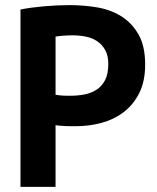

<svg xmlns="http://www.w3.org/2000/svg" viewBox="-20 -730 612 750"><path d="M60 0ZM60 -693Q102 -701 152.5 -705.5Q203 -710 253 -710Q305 -710 357.5 -701.5Q410 -693 452 -667.5Q494 -642 520.5 -596.5Q547 -551 547 -478Q547 -412 524 -366.5Q501 -321 463 -292Q425 -263 376.5 -250Q328 -237 276 -237Q271 -237 260 -237Q249 -237 237 -237.5Q225 -238 213.5 -239Q202 -240 197 -241V0H60ZM264 -592Q244 -592 226 -590.5Q208 -589 197 -587V-360Q201 -359 209 -358Q217 -357 226 -356.5Q235 -356 243.5 -356Q252 -356 256 -356Q283 -356 309.5 -361Q336 -366 357 -379.5Q378 -393 390.5 -417Q403 -441 403 -480Q403 -513 391 -534.5Q379 -556 359.5 -569Q340 -582 315 -587Q290 -592 264 -592Z"/></svg>

Font: PT Sans
Style: Bold
Weight: 700
Version: Version 2.003W OFL; ttfautohint (v1.6)